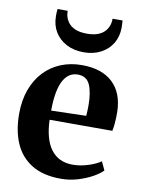

<svg xmlns="http://www.w3.org/2000/svg" viewBox="-89 -857 691 930"><g transform="rotate(10 256.0 -392.5)"><path d="M276 11.5Q188.5 11.5 132.2 -23Q76 -57.5 49.2 -119.2Q22.5 -181 22.5 -263Q22.5 -330 41.8 -382.8Q61 -435.5 95.8 -472.5Q130.5 -509.5 178 -529Q225.5 -548.5 282 -548.5Q380 -548.5 433.5 -498.2Q487 -448 489 -354.5Q489 -322 487 -298.8Q485 -275.5 481.5 -260.5H173Q174.5 -213 184.5 -176.8Q194.5 -140.5 213 -115.8Q231.5 -91 258.2 -78.2Q285 -65.5 321 -65.5Q357.5 -65.5 396.5 -78Q435.5 -90.5 457.5 -106.5L477 -64.5Q461.5 -48 430.5 -30.5Q399.5 -13 359.2 -0.8Q319 11.5 276 11.5ZM172.5 -305.5 344.5 -310Q345.5 -322.5 345.8 -334.8Q346 -347 346.5 -359.5Q346.5 -425.5 329.8 -462.8Q313 -500 270 -500Q249 -500 231.5 -489.8Q214 -479.5 200.8 -456.8Q187.5 -434 180.2 -396.8Q173 -359.5 172.5 -305.5ZM278 -611Q229.5 -611 193 -630.2Q156.5 -649.5 136.2 -683Q116 -716.5 116 -760Q116 -769.5 116.2 -778.8Q116.5 -788 118 -795.5H167.5Q167.5 -791 168 -785.8Q168.5 -780.5 169.5 -774.5Q173.5 -754.5 186 -738Q198.5 -721.5 221.2 -712Q244 -702.5 278 -702.5Q312.5 -702.5 335 -712Q357.5 -721.5 370 -737.8Q382.5 -754 386.5 -774.5Q387.5 -780 388 -785.5Q388.5 -791 388.5 -795.5H437.5Q438 -788 438.5 -779Q439 -770 439 -760.5Q439 -717 418.8 -683.2Q398.5 -649.5 362.2 -630.2Q326 -611 278 -611Z"/></g></svg>

Font: Merriweather 72pt
Style: Bold
Weight: 700
Version: Version 2.100